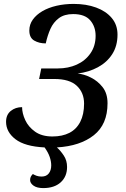

<svg xmlns="http://www.w3.org/2000/svg" viewBox="-20 -744 645 982"><path d="M201 218Q169 218 151.5 205.5Q134 193 134 177Q134 167 137.5 160Q141 153 148 146Q156 151 167 155Q178 159 193 159Q217 159 229.5 143Q242 127 242 102Q242 81 234 58Q226 35 208 10Q107 5 59 -32Q11 -69 11 -121Q11 -157 35 -176.5Q59 -196 93 -196Q93 -165 109 -130Q125 -95 159.5 -70.5Q194 -46 248 -46Q299 -46 335 -64.5Q371 -83 390.5 -121Q410 -159 410 -214Q410 -270 373 -305Q336 -340 258 -340H180L191 -394H276Q329 -394 372.5 -413.5Q416 -433 442.5 -471Q469 -509 469 -561Q469 -608 441.5 -640Q414 -672 354 -672Q309 -672 281 -651Q253 -630 238 -596.5Q223 -563 214 -522Q180 -522 155 -536.5Q130 -551 130 -588Q130 -619 148 -644Q166 -669 197 -687Q228 -705 269 -714.5Q310 -724 357 -724Q421 -724 471.5 -705.5Q522 -687 551.5 -652Q581 -617 581 -567Q581 -509 554 -467Q527 -425 480.5 -400Q434 -375 377 -368Q409 -365 444.5 -347.5Q480 -330 505 -298Q530 -266 530 -216Q530 -108 460 -52.5Q390 3 271 10Q290 27 306.5 52Q323 77 323 110Q323 159 290.5 188.5Q258 218 201 218Z"/></svg>

Font: ET Text
Style: Italic
Weight: 470
Italic angle: -12°
Designer: Monotype Design Team
Foundry: Monotype Imaging Inc.
Version: Version 2.009